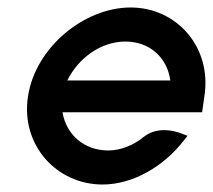

<svg xmlns="http://www.w3.org/2000/svg" viewBox="-20 -482 569 513"><path d="M55 -226C34 -95 131 11 254 11C335 11 418 -37 473 -109L481 -119L471 -123C470 -123 410 -152 365 -117C337 -94 303 -80 269 -80C205 -80 157 -122 147 -182H520L526 -224C547 -356 452 -462 329 -462C206 -462 76 -357 55 -226ZM160 -267C189 -327 250 -371 315 -371C380 -371 427 -328 435 -267Z"/></svg>

Font: Charger Pro
Style: ExBdNarObl
Weight: 400
Designer: Jasper
Foundry: Cannot Into Space Fonts
Version: Version 1.09